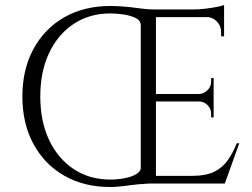

<svg xmlns="http://www.w3.org/2000/svg" viewBox="-20 -738 1012 772"><path d="M424 -714Q447 -714 479 -711.5Q511 -709 537 -705Q552 -703 567 -701.5Q582 -700 605 -700L606 0Q596 0 584.5 0Q573 0 552 2Q542 2 518.5 5Q495 8 469 11Q443 14 424 14Q318 14 238.5 -31.5Q159 -77 114.5 -159Q70 -241 70 -350Q70 -459 114.5 -541Q159 -623 238.5 -668.5Q318 -714 424 -714ZM424 -16Q451 -16 479 -21Q507 -26 526.5 -37Q546 -48 546 -64V-636Q546 -655 526.5 -665Q507 -675 479 -679.5Q451 -684 424 -684Q340 -684 276.5 -642Q213 -600 177.5 -525Q142 -450 142 -350Q142 -250 177.5 -175Q213 -100 276.5 -58Q340 -16 424 -16ZM607 -700V0L546 -5V-700ZM881 -31V0H606L599 -31ZM839 -360V-330H604V-360ZM881 -700V-669H603V-700ZM942 -162 884 0H719L755 -31Q808 -31 841.5 -47.5Q875 -64 896 -94Q917 -124 932 -162ZM839 -332V-266H829V-281Q829 -301 814.5 -315.5Q800 -330 780 -330V-332ZM839 -424V-358H780V-360Q800 -361 814.5 -375.5Q829 -390 829 -410V-424ZM881 -672V-592H869V-610Q869 -634 852 -651.5Q835 -669 811 -670V-672ZM881 -718V-689L759 -700Q781 -700 805.5 -703Q830 -706 851 -710Q872 -714 881 -718Z"/></svg>

Font: Cinzel
Style: Regular
Weight: 400
Designer: Natanael Gama
Version: Version 2.000